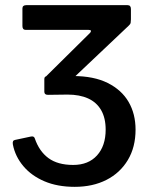

<svg xmlns="http://www.w3.org/2000/svg" viewBox="-20 -550 574 745"><path d="M270 175Q203 175 152.5 153.5Q102 132 70.5 94.5Q39 57 30 11Q27 -5 38 -7L99 -20Q112 -23 115 -13Q132 37 168 63.5Q204 90 264 90Q323 90 356.5 53Q390 16 390 -47Q390 -92 372.5 -122.5Q355 -153 322 -168Q289 -183 242 -183L166 -182Q152 -182 152 -194V-244Q152 -255 166 -255H263Q344 -255 398 -228Q452 -201 479 -154.5Q506 -108 506 -47Q506 21 476 71Q446 121 393 148Q340 175 270 175ZM218 -203 155 -250 330 -423Q338 -434 324 -434H80Q67 -434 67 -449V-517Q67 -530 82 -530H475Q488 -530 488 -515V-475Q488 -468 487 -462Q486 -456 479 -450Z"/></svg>

Font: Libre Franklin SemiBold
Style: Regular
Weight: 600
Designer: Pablo Impallari, Rodrigo Fuenzalida, Nhung Nguyen
Foundry: Impallari Type
Version: Version 3.000